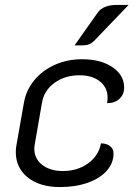

<svg xmlns="http://www.w3.org/2000/svg" viewBox="-20 -749 551 778"><path d="M44 -133Q44 -148 47 -163L77 -333Q86 -384 119 -424Q152 -464 202.5 -486.5Q253 -509 312 -509Q388 -509 435.5 -477Q483 -445 483 -394Q483 -366 464 -348.5Q445 -331 414 -331Q416 -345 416 -353Q416 -394 385 -419Q354 -444 302 -444Q243 -444 200.5 -413Q158 -382 150 -332L121 -165Q119 -153 119 -147Q119 -106 151 -81Q183 -56 235 -56Q294 -56 337 -87Q380 -118 389 -168Q412 -168 426 -157Q440 -146 440 -127Q440 -88 412.5 -57Q385 -26 335.5 -8.5Q286 9 223 9Q141 9 92.5 -30Q44 -69 44 -133ZM376 -698Q398 -729 453 -729H501L362 -584Q349 -571 335 -567.5Q321 -564 282 -565Z"/></svg>

Font: K2D Light
Style: Italic
Weight: 300
Italic angle: -10°
Designer: Katatrad Aksorn Co.,Ltd.
Foundry: Cadson Demak Co.,Ltd.
Version: Version 1.000; ttfautohint (v1.6)